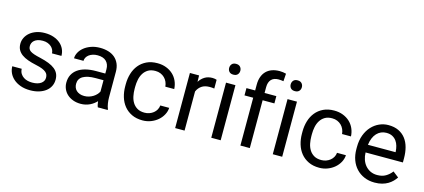

<svg xmlns="http://www.w3.org/2000/svg" viewBox="-59 -1264 3926 1778"><g transform="rotate(15 1903.5 -375.0)"><path d="M376 -140.1Q376 -154.8 371.6 -167.7Q367.2 -180.7 354.2 -192.1Q341.3 -203.6 317.4 -213.4Q293.5 -223.1 254.4 -231.4Q210.4 -240.7 175.3 -253.4Q140.1 -266.1 115.5 -283.9Q90.8 -301.8 77.6 -326.2Q64.5 -350.6 64.5 -383.3Q64.5 -414.6 78.4 -442.6Q92.3 -470.7 117.7 -491.9Q143.1 -513.2 179.2 -525.6Q215.3 -538.1 259.8 -538.1Q307.1 -538.1 344.5 -525.1Q381.8 -512.2 408 -489.7Q434.1 -467.3 447.8 -437.3Q461.4 -407.2 461.4 -373H370.6Q370.6 -389.2 363.3 -405.5Q356 -421.9 341.8 -434.8Q327.6 -447.8 307.1 -455.8Q286.6 -463.9 259.8 -463.9Q231.4 -463.9 211.7 -457.3Q191.9 -450.7 179.2 -439.7Q166.5 -428.7 160.6 -414.8Q154.8 -400.9 154.8 -386.2Q154.8 -371.6 159.7 -359.9Q164.6 -348.1 178.2 -338.6Q191.9 -329.1 215.6 -321Q239.3 -313 276.9 -304.7Q325.2 -293.5 360.8 -279.3Q396.5 -265.1 419.9 -246.3Q443.4 -227.5 454.8 -203.1Q466.3 -178.7 466.3 -146.5Q466.3 -111.8 451.9 -83Q437.5 -54.2 410.6 -33.7Q383.8 -13.2 346.2 -1.7Q308.6 9.8 262.7 9.8Q210 9.8 169.7 -4.9Q129.4 -19.5 102.1 -43.7Q74.7 -67.9 60.5 -98.9Q46.4 -129.9 46.4 -162.6H136.7Q138.2 -134.8 150.1 -116Q162.1 -97.2 180.2 -85.4Q198.2 -73.7 219.7 -68.8Q241.2 -64 262.7 -64Q290.5 -64 311.5 -69.8Q332.5 -75.7 346.9 -85.9Q361.3 -96.2 368.7 -110.1Q376 -124 376 -140.1Z M910.2 0Q905.3 -9.8 902.3 -24.7Q899.4 -39.6 897.5 -55.7Q884.8 -42.5 868.9 -30.5Q853 -18.6 834.2 -9.5Q815.4 -0.5 793.5 4.6Q771.5 9.8 747.1 9.8Q706.5 9.8 673.6 -2.4Q640.6 -14.6 617.4 -35.6Q594.2 -56.6 581.5 -85.2Q568.8 -113.8 568.8 -146.5Q568.8 -189 585.4 -221.4Q602.1 -253.9 633.1 -275.9Q664.1 -297.9 708 -309.1Q752 -320.3 806.2 -320.3H896V-361.8Q896 -409.2 867.7 -437.3Q839.4 -465.3 784.2 -465.3Q758.8 -465.3 737.8 -458.5Q716.8 -451.7 701.9 -440.2Q687 -428.7 678.7 -413.6Q670.4 -398.4 670.4 -381.8H579.6Q579.6 -410.2 594.5 -438Q609.4 -465.8 636.7 -488Q664.1 -510.3 702.9 -524.2Q741.7 -538.1 789.6 -538.1Q832.5 -538.1 868.9 -527.1Q905.3 -516.1 931.2 -493.9Q957 -471.7 971.7 -438.5Q986.3 -405.3 986.3 -360.8V-115.2Q986.3 -88.4 991 -58.8Q995.6 -29.3 1004.9 -7.8V0ZM760.3 -68.8Q784.7 -68.8 806.2 -75.7Q827.6 -82.5 845.2 -93.5Q862.8 -104.5 875.7 -118.7Q888.7 -132.8 896 -147.9V-256.3H820.8Q743.2 -256.3 701.2 -232.2Q659.2 -208 659.2 -159.2Q659.2 -140.1 665.5 -123.5Q671.9 -106.9 684.8 -95Q697.8 -83 716.6 -75.9Q735.4 -68.8 760.3 -68.8Z M1339.8 -64Q1363.8 -64 1385.7 -71.8Q1407.7 -79.6 1424.6 -93.3Q1441.4 -106.9 1451.9 -125.7Q1462.4 -144.5 1464.4 -166.5H1549.8Q1547.9 -131.3 1530.5 -99.4Q1513.2 -67.4 1484.9 -43.2Q1456.5 -19 1419.2 -4.6Q1381.8 9.8 1339.8 9.8Q1280.3 9.8 1236.1 -11.5Q1191.9 -32.7 1162.6 -68.8Q1133.3 -105 1118.9 -152.8Q1104.5 -200.7 1104.5 -253.9V-274.4Q1104.5 -327.6 1118.9 -375.5Q1133.3 -423.3 1162.6 -459.5Q1191.9 -495.6 1235.8 -516.8Q1279.8 -538.1 1339.4 -538.1Q1385.7 -538.1 1423.6 -523.4Q1461.4 -508.8 1489 -483.2Q1516.6 -457.5 1532.2 -422.4Q1547.9 -387.2 1549.8 -346.7H1464.4Q1462.4 -371.1 1452.9 -392.3Q1443.4 -413.6 1427.2 -429.4Q1411.1 -445.3 1388.9 -454.6Q1366.7 -463.9 1339.4 -463.9Q1297.4 -463.9 1269.8 -447.3Q1242.2 -430.7 1225.3 -403.6Q1208.5 -376.5 1201.7 -342.5Q1194.8 -308.6 1194.8 -274.4V-253.9Q1194.8 -218.8 1201.7 -184.8Q1208.5 -150.9 1225.1 -124Q1241.7 -97.2 1269.5 -80.6Q1297.4 -64 1339.8 -64Z M1906.7 -447.3Q1895 -449.2 1885 -450Q1875 -450.7 1862.3 -450.7Q1815.4 -450.7 1785.9 -430.2Q1756.3 -409.7 1741.7 -375V0H1651.4V-528.3H1739.3L1740.7 -467.3Q1761.2 -500 1792 -519Q1822.8 -538.1 1866.7 -538.1Q1876.5 -538.1 1889.2 -535.9Q1901.9 -533.7 1906.7 -531.2Z M2087.9 0H1997.6V-528.3H2087.9ZM1990.2 -668.5Q1990.2 -690.4 2003.7 -705.6Q2017.1 -720.7 2043.5 -720.7Q2069.8 -720.7 2083.5 -705.6Q2097.2 -690.4 2097.2 -668.5Q2097.2 -646.5 2083.5 -631.8Q2069.8 -617.2 2043.5 -617.2Q2017.1 -617.2 2003.7 -631.8Q1990.2 -646.5 1990.2 -668.5Z M2276.9 0V-458.5H2193.4V-528.3H2276.9V-584Q2276.9 -626.5 2288.8 -659.4Q2300.8 -692.4 2323.2 -714.8Q2345.7 -737.3 2377.9 -748.8Q2410.2 -760.3 2450.7 -760.3Q2481.9 -760.3 2512.7 -752L2507.8 -678.7Q2497.6 -680.7 2484.6 -681.9Q2471.7 -683.1 2459 -683.1Q2415 -683.1 2391.1 -657.5Q2367.2 -631.8 2367.2 -584V-528.3H2480V-458.5H2367.2V0Z M2677.7 0H2587.4V-528.3H2677.7ZM2580.1 -668.5Q2580.1 -690.4 2593.5 -705.6Q2606.9 -720.7 2633.3 -720.7Q2659.7 -720.7 2673.3 -705.6Q2687 -690.4 2687 -668.5Q2687 -646.5 2673.3 -631.8Q2659.7 -617.2 2633.3 -617.2Q2606.9 -617.2 2593.5 -631.8Q2580.1 -646.5 2580.1 -668.5Z M3034.2 -64Q3058.1 -64 3080.1 -71.8Q3102.1 -79.6 3118.9 -93.3Q3135.7 -106.9 3146.2 -125.7Q3156.7 -144.5 3158.7 -166.5H3244.1Q3242.2 -131.3 3224.9 -99.4Q3207.5 -67.4 3179.2 -43.2Q3150.9 -19 3113.5 -4.6Q3076.2 9.8 3034.2 9.8Q2974.6 9.8 2930.4 -11.5Q2886.2 -32.7 2856.9 -68.8Q2827.6 -105 2813.2 -152.8Q2798.8 -200.7 2798.8 -253.9V-274.4Q2798.8 -327.6 2813.2 -375.5Q2827.6 -423.3 2856.9 -459.5Q2886.2 -495.6 2930.2 -516.8Q2974.1 -538.1 3033.7 -538.1Q3080.1 -538.1 3117.9 -523.4Q3155.8 -508.8 3183.3 -483.2Q3210.9 -457.5 3226.6 -422.4Q3242.2 -387.2 3244.1 -346.7H3158.7Q3156.7 -371.1 3147.2 -392.3Q3137.7 -413.6 3121.6 -429.4Q3105.5 -445.3 3083.3 -454.6Q3061 -463.9 3033.7 -463.9Q2991.7 -463.9 2964.1 -447.3Q2936.5 -430.7 2919.7 -403.6Q2902.8 -376.5 2896 -342.5Q2889.2 -308.6 2889.2 -274.4V-253.9Q2889.2 -218.8 2896 -184.8Q2902.8 -150.9 2919.4 -124Q2936 -97.2 2963.9 -80.6Q2991.7 -64 3034.2 -64Z M3564.9 9.8Q3509.8 9.8 3465.1 -9.3Q3420.4 -28.3 3388.7 -62.3Q3356.9 -96.2 3339.8 -143.1Q3322.8 -189.9 3322.8 -245.6V-266.1Q3322.8 -330.6 3342 -381.3Q3361.3 -432.1 3393.6 -466.8Q3425.8 -501.5 3467.3 -519.8Q3508.8 -538.1 3553.7 -538.1Q3610.4 -538.1 3651.4 -518.3Q3692.4 -498.5 3719 -463.9Q3745.6 -429.2 3758.3 -381.8Q3771 -334.5 3771 -278.8V-238.3H3413.1Q3414.1 -201.7 3425 -169.9Q3436 -138.2 3456.3 -114.7Q3476.6 -91.3 3505.1 -77.6Q3533.7 -64 3569.8 -64Q3617.7 -64 3650.9 -83.5Q3684.1 -103 3709 -135.3L3764.2 -92.3Q3751.5 -72.8 3733.4 -54.4Q3715.3 -36.1 3691.2 -21.7Q3667 -7.3 3635.7 1.2Q3604.5 9.8 3564.9 9.8ZM3553.7 -463.9Q3526.4 -463.9 3503.4 -453.9Q3480.5 -443.8 3462.4 -424.8Q3444.3 -405.8 3432.4 -377.4Q3420.4 -349.1 3416 -312.5H3680.7V-319.3Q3679.2 -345.7 3672.1 -371.6Q3665 -397.5 3650.1 -418Q3635.3 -438.5 3611.8 -451.2Q3588.4 -463.9 3553.7 -463.9Z"/></g></svg>

Font: Dirooz
Style: Regular
Weight: 400
Foundry: DejaVu fonts team - Redesigned by Saber Rastikerdar
Version: Version 0.2.1